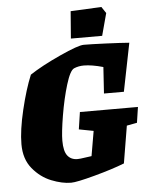

<svg xmlns="http://www.w3.org/2000/svg" viewBox="-56 -838 691 893"><g transform="rotate(-5 290.0 -392.0)"><path d="M569 -242 521 -233 492 -59Q436 -37 351 -14Q266 9 240 9Q198 9 148 -11Q98 -31 61.5 -75.5Q25 -120 25 -189Q25 -254 47.5 -348.5Q70 -443 97 -508Q153 -545 240.5 -585Q328 -625 354 -625Q387 -625 458 -622Q529 -619 566 -616L521 -391H428L436 -514Q383 -529 346 -529Q321 -529 300 -520Q281 -512 261.5 -448Q242 -384 229 -306Q216 -228 216 -189Q216 -140 232.5 -119Q249 -98 279 -98Q289 -98 294 -99L345 -106L365 -222L297 -235L309 -315H580ZM307 -786 451 -793 471 -763 443 -659H297Z"/></g></svg>

Font: Grenze Black
Style: Italic
Weight: 900
Italic angle: -10°
Designer: Renata Polastri
Foundry: Omnibus-Type
Version: Version 1.002; ttfautohint (v1.8)